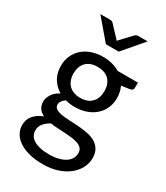

<svg xmlns="http://www.w3.org/2000/svg" viewBox="-208 -763 886 1024"><g transform="rotate(30 235.5 -251.5)"><path d="M31.2 0ZM225.6 -485.4Q255.4 -485.4 281.2 -478.5Q307.1 -471.7 328.1 -459H453.1V-427.2Q453.1 -410.2 433.6 -407.2L382.8 -399.9Q397.9 -368.7 397.9 -331.5Q397.9 -296.4 385 -268.1Q372.1 -239.7 349.1 -219.7Q326.2 -199.7 294.7 -188.7Q263.2 -177.7 225.6 -177.7Q194.3 -177.7 168 -185.1Q153.8 -175.8 147 -165.3Q140.1 -154.8 140.1 -144.5Q140.1 -127.4 153.3 -119.1Q166.5 -110.8 188 -106.9Q209.5 -103 236.8 -102.1Q264.2 -101.1 292.7 -98.9Q321.3 -96.7 348.6 -91.8Q376 -86.9 397.5 -75Q418.9 -63 432.1 -42.2Q445.3 -21.5 445.3 11.7Q445.3 42.5 430.7 71.3Q416 100.1 388.4 122.6Q360.8 145 321 158.4Q281.2 171.9 231 171.9Q180.7 171.9 143.1 161.6Q105.5 151.4 80.6 133.8Q55.7 116.2 43.5 93.3Q31.2 70.3 31.2 45.4Q31.2 10.3 52 -14.2Q72.8 -38.6 109.4 -52.7Q89.4 -62 77.6 -78.1Q65.9 -94.2 65.9 -121.1Q65.9 -141.6 80.6 -164.6Q95.2 -187.5 124.5 -202.6Q90.8 -222.7 71.5 -255.4Q52.2 -288.1 52.2 -331.5Q52.2 -366.7 65.2 -395Q78.1 -423.3 101.1 -443.6Q124 -463.9 155.8 -474.6Q187.5 -485.4 225.6 -485.4ZM366.2 25.9Q366.2 8.8 357.2 -2Q348.1 -12.7 332.5 -18.8Q316.9 -24.9 296.4 -27.6Q275.9 -30.3 252.9 -31.7Q230 -33.2 206.3 -34.2Q182.6 -35.2 160.6 -38.6Q136.7 -25.9 121.6 -8.1Q106.4 9.8 106.4 34.7Q106.4 50.8 113.8 64.5Q121.1 78.1 136.5 88.1Q151.9 98.1 175.8 104Q199.7 109.9 232.4 109.9Q264.6 109.9 289.6 103.5Q314.5 97.2 331.5 86.2Q348.6 75.2 357.4 59.8Q366.2 44.4 366.2 25.9ZM225.6 -234.4Q272.9 -234.4 297.1 -260.7Q321.3 -287.1 321.3 -329.6Q321.3 -373 297.1 -398.7Q272.9 -424.3 225.6 -424.3Q179.2 -424.3 155 -398.7Q130.9 -373 130.9 -329.6Q130.9 -308.6 137 -291.3Q143.1 -273.9 155 -261.2Q167 -248.5 184.8 -241.5Q202.6 -234.4 225.6 -234.4ZM96.7 -675.3H156.2Q168.5 -675.3 175.3 -668.5L235.4 -604.5Q239.3 -600.1 243.2 -595.2L251.5 -604.5L311.5 -668Q314.5 -670.9 319.8 -673.1Q325.2 -675.3 330.6 -675.3H388.2L281.7 -550.8H202.6Z"/></g></svg>

Font: Carlito
Style: Regular
Weight: 400
Designer: Lukasz Dziedzic
Foundry: tyPoland Lukasz Dziedzic
Version: Version 1.104